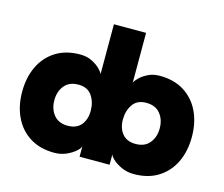

<svg xmlns="http://www.w3.org/2000/svg" viewBox="-103 -861 1183 1014"><g transform="rotate(15 488.5 -354.5)"><path d="M400.4 -722.7H576.2V-449.2Q578.6 -459 595.5 -476.3Q612.3 -493.7 640.6 -508.1Q668.9 -522.5 705.6 -522.5Q783.7 -522.5 838.9 -487.8Q894 -453.1 923.1 -392.6Q952.1 -332 952.1 -253.9Q952.1 -175.8 923.1 -115.2Q894 -54.7 838.9 -20Q783.7 14.6 705.6 14.6Q668.9 14.6 638.2 0.5Q607.4 -13.7 588.9 -31.2Q570.3 -48.8 570.3 -58.6V0H406.2V-58.6Q406.2 -48.8 387.7 -31.2Q369.1 -13.7 338.4 0.5Q307.6 14.6 271 14.6Q192.9 14.6 137.7 -20Q82.5 -54.7 53.5 -115.2Q24.4 -175.8 24.4 -253.9Q24.4 -332 53.5 -392.6Q82.5 -453.1 137.7 -487.8Q192.9 -522.5 271 -522.5Q307.6 -522.5 335.9 -508.1Q364.3 -493.7 381.1 -476.3Q397.9 -459 400.4 -449.2ZM400.4 -249Q400.4 -296.9 376.7 -331.5Q353 -366.2 302.7 -366.2Q252.4 -366.2 226.3 -334Q200.2 -301.8 200.2 -253.9Q200.2 -206.5 226.3 -174.1Q252.4 -141.6 302.7 -141.6Q350.6 -141.6 375.5 -171.6Q400.4 -201.7 400.4 -249ZM576.2 -249Q576.2 -201.7 601.1 -171.6Q626 -141.6 673.8 -141.6Q724.1 -141.6 750.2 -174.1Q776.4 -206.5 776.4 -253.9Q776.4 -301.8 750.2 -334Q724.1 -366.2 673.8 -366.2Q623.5 -366.2 599.9 -331.5Q576.2 -296.9 576.2 -249Z"/></g></svg>

Font: Giphurs Black
Style: Regular
Weight: 900
Version: Version 0.920; ttfautohint (v1.8.4.7-5d5b)